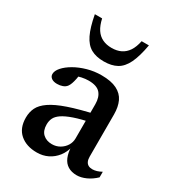

<svg xmlns="http://www.w3.org/2000/svg" viewBox="-168 -780 813 892"><g transform="rotate(30 238.0 -334.0)"><path d="M321 -281 323 -238Q266 -226.5 230 -214Q194 -201.5 174.2 -188Q154.5 -174.5 147.2 -159.2Q140 -144 140 -125Q140 -91.5 158.5 -74.5Q177 -57.5 206.5 -57.5Q229.5 -57.5 248.2 -68.5Q267 -79.5 278 -97.2Q289 -115 289 -136.5V-319.5Q289 -357 270.5 -378Q252 -399 208 -399Q190.5 -399 171.5 -395Q152.5 -391 135 -383.5L160 -412Q157.5 -393 154.2 -377.5Q151 -362 147 -350.8Q143 -339.5 137.5 -332Q129.5 -321.5 116.2 -316.8Q103 -312 87.5 -312Q68 -312 57 -320.2Q46 -328.5 46 -341.5Q46 -359 62.8 -378Q79.5 -397 108 -413.5Q136.5 -430 172.5 -440.2Q208.5 -450.5 247.5 -450.5Q299 -450.5 330 -435Q361 -419.5 374.5 -390.8Q388 -362 388 -321.5V-95.5Q388 -80.5 392.5 -70.5Q397 -60.5 405.8 -55.5Q414.5 -50.5 427.5 -50.5Q438.5 -50.5 451 -54.2Q463.5 -58 476 -65V-35Q453 -13 427.2 -1.5Q401.5 10 378.5 10Q350.5 10 331 -2Q311.5 -14 301.8 -37.2Q292 -60.5 291 -92.5L295 -96Q287.5 -63 268.8 -39Q250 -15 223.5 -2Q197 11 165 11Q109 11 74.8 -18.5Q40.5 -48 40.5 -104.5Q40.5 -134 52.2 -158Q64 -182 94.5 -203Q125 -224 180 -243Q235 -262 321 -281ZM223 -583.5Q251.5 -583.5 272.5 -593.8Q293.5 -604 307.8 -625.2Q322 -646.5 329 -680.5H368Q356.5 -616 338.5 -579Q320.5 -542 292.5 -526.5Q264.5 -511 223 -511Q181.5 -511 153.8 -526.5Q126 -542 108 -579Q90 -616 78 -680.5H117Q124.5 -646.5 138.5 -625.2Q152.5 -604 173.8 -593.8Q195 -583.5 223 -583.5Z"/></g></svg>

Font: Newsreader 16pt 16pt Medium
Style: Regular
Weight: 500
Version: Version 1.003